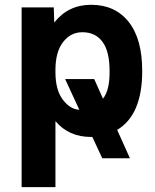

<svg xmlns="http://www.w3.org/2000/svg" viewBox="-20 -554 642 793"><path d="M405.3 -146.5Q433.6 -181.6 432.6 -260.7Q432.6 -341.8 403.3 -381.3Q374 -420.9 320.3 -420.9Q271.5 -420.9 240.2 -379.9Q209 -338.9 209 -265.6V-255.9Q209 -182.6 239.3 -142.6Q269.5 -102.5 307.6 -100.6L249 -227.5H369.1ZM516.6 99.6H402.3L361.3 11.7H356.4Q263.7 11.7 209 -53.7V218.8H69.3V-523.4H202.1L204.1 -460.9Q261.7 -534.2 356.4 -534.2Q455.1 -534.2 511.2 -463.9Q567.4 -393.6 567.4 -260.7Q567.4 -79.1 463.9 -17.6Z"/></svg>

Font: Nasu
Style: Bold
Weight: 700
Designer: Ryoko NISHIZUKA (kana &amp; ideographs); Paul D. Hunt (Latin, Greek &amp; Cyrillic); Wenlong ZHANG (bopomofo); Sandoll C
Version: Version 2014.1215